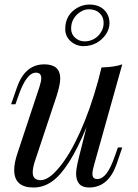

<svg xmlns="http://www.w3.org/2000/svg" viewBox="-20 -811 607 845"><path d="M372.1 14.2Q314.9 14.2 314.9 -47.9Q314.9 -70.3 329.1 -126L360.8 -251.5Q283.2 -63.5 208 -11.7Q169.9 14.6 127 14.2Q42.5 14.2 42.5 -63Q42.5 -94.2 57.1 -137.2L153.8 -429.2Q161.6 -453.6 161.6 -466.8Q161.6 -491.2 138.2 -491.2Q96.2 -491.2 61 -389.2L47.9 -352.1H28.8L54.2 -424.8Q89.4 -527.8 174.8 -527.8Q245.1 -527.8 245.1 -465.8Q245.1 -438.5 229 -388.2L133.8 -102.1Q124 -72.8 124 -52.2Q124 -18.1 159.2 -18.1Q194.3 -18.1 240.2 -73.7Q287.1 -129.4 332 -229Q377 -328.6 411.6 -454.6L426.8 -514.2Q483.9 -515.6 518.1 -527.8L394 -85Q386.7 -59.6 386.7 -45.9Q386.7 -22.9 408.2 -22.9Q429.7 -23.4 448.2 -46.9Q466.8 -70.3 485.8 -125L499 -162.1H518.1L493.2 -88.9Q457 14.2 372.1 14.2ZM436 -709.5Q436 -730 426.8 -743.2Q407.7 -770 372.1 -770Q352.5 -770.5 334 -758.8Q315.4 -747.1 304.2 -728.5Q293 -710 293 -685.1Q293 -660.2 311 -644.5Q329.1 -628.9 352.1 -628.9Q375 -628.9 394 -639.6Q413.1 -650.4 424.8 -669.9Q436.5 -689 436 -709.5ZM404.8 -622.1Q378.9 -607.9 346.7 -607.9Q314.5 -608.4 290.5 -629.9Q267.1 -651.4 267.1 -683.6Q267.1 -715.8 281.7 -740.2Q296.4 -763.7 321.3 -777.3Q346.2 -791 373 -791Q399.9 -791 419.4 -781.2Q438.5 -771.5 450.2 -752.9Q461.9 -734.4 461.9 -709Q461.9 -683.6 446.3 -660.2Q430.7 -636.7 404.8 -622.1Z"/></svg>

Font: PlayfairDisplay-Italic
Style: Italic
Weight: 400
Italic angle: -14°
Designer: Claus Eggers Sørensen
Foundry: Claus Eggers Sørensen
Version: Version 1.002;PS 001.002;hotconv 1.0.70;makeotf.lib2.5.58329